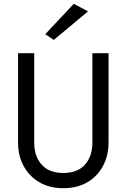

<svg xmlns="http://www.w3.org/2000/svg" viewBox="-20 -980 666 1010"><path d="M443 -920 263 -770 218 -800 368 -960ZM75 -700H160V-230Q160 -158 199 -114Q238 -70 313 -70Q388 -70 427 -114Q466 -158 466 -230V-700H551V-230Q551 -161 521.5 -106.5Q492 -52 439 -21Q386 10 313 10Q241 10 187.5 -21Q134 -52 104.5 -106.5Q75 -161 75 -230Z"/></svg>

Font: Jost
Style: Regular
Weight: 400
Version: Version 3.500